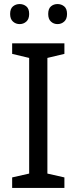

<svg xmlns="http://www.w3.org/2000/svg" viewBox="-20 -928 379 948"><path d="M298 0H40V-52L124 -71V-642L40 -662V-714H298V-662L214 -642V-71L298 -52ZM30 -859Q30 -885 44 -896.5Q58 -908 77 -908Q96 -908 110 -896.5Q124 -885 124 -859Q124 -834 110 -821.5Q96 -809 77 -809Q58 -809 44 -821.5Q30 -834 30 -859ZM218 -859Q218 -885 231.5 -896.5Q245 -908 264 -908Q283 -908 297 -896.5Q311 -885 311 -859Q311 -834 297 -821.5Q283 -809 264 -809Q245 -809 231.5 -821.5Q218 -834 218 -859Z"/></svg>

Font: Noto Sans Indic Siyaq Numbers
Style: Regular
Weight: 400
Designer: Monotype Design Team
Foundry: Monotype Imaging Inc.
Version: Version 2.002; ttfautohint (v1.8.4.7-5d5b)